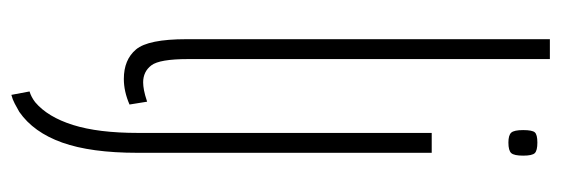

<svg xmlns="http://www.w3.org/2000/svg" viewBox="-345 -435 988 338"><g transform="rotate(90 149.0 -266.0)"><path d="M84 -740V-103Q84 -53 95 -38.5Q106 -24 125 -24Q131 -24 139 -25.5Q147 -27 159 -31L164 0Q141 10 119 10Q85 10 67 -11.5Q49 -33 49 -100V-740ZM231 -667Q218 -667 213.5 -672Q209 -677 209 -693Q209 -709 213 -713.5Q217 -718 231 -718Q245 -718 249.5 -713.5Q254 -709 254 -693Q254 -677 249.5 -672Q245 -667 231 -667ZM249 -532V-14Q249 68 231 118.5Q213 169 177 194Q170 198 162.5 202Q155 206 147 208L141 176Q151 173 160 166Q186 144 200 99.5Q214 55 214 -15V-532Z"/></g></svg>

Font: Georama Condensed ExtraLight
Style: Regular
Weight: 200
Width: 3
Designer: Jean-Baptiste Levee
Foundry: Production Type
Version: Version 1.000